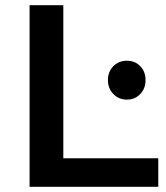

<svg xmlns="http://www.w3.org/2000/svg" viewBox="-20 -720 639 740"><path d="M94 0V-700H224V-110H590V0ZM469 -336Q438 -336 417 -357.5Q396 -379 396 -411Q396 -444 417 -465Q438 -486 469 -486Q500 -486 520.5 -465Q541 -444 541 -411Q541 -379 520.5 -357.5Q500 -336 469 -336Z"/></svg>

Font: Montserrat SemiBold
Style: Regular
Weight: 600
Designer: Julieta Ulanovsky
Foundry: Julieta Ulanovsky
Version: Version 9.000; ttfautohint (v1.8.4.7-5d5b)